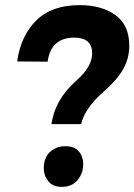

<svg xmlns="http://www.w3.org/2000/svg" viewBox="-20 -721 525 750"><path d="M297 -236H181Q194.5 -332 278 -406Q340 -460 340 -513Q340 -574 270 -574Q179 -574 166 -480L47 -481Q61 -581 121.5 -641Q182 -701 292 -701Q377 -701 431 -662Q485 -623 485 -542Q485 -493.5 461.5 -451.5Q438 -409.5 385 -363Q310 -297 297 -236ZM221 9Q186.5 9 168.8 -13Q151 -35 151 -63Q151 -106 176 -128Q201 -150 235 -150Q260.5 -150 275.8 -140Q291 -130 298 -114Q305 -98 305 -79Q305 -44 283 -17.5Q261 9 221 9Z"/></svg>

Font: Argentum Sans SemiBold
Style: Italic
Weight: 600
Italic angle: -11°
Designer: Julieta Ulanovsky (font), Cristiano Sobral (main changes and remaster)
Foundry: Julieta Ulanovsky (font), Cristiano Sobral (main changes and remaster)
Version: Version 2.007;June 15, 2022;FontCreator 14.0.0.2814 64-bit; 